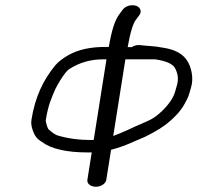

<svg xmlns="http://www.w3.org/2000/svg" viewBox="-20 -710 754 733"><path d="M385.8 -23.5 404 -138.1C433.2 -145.7 463.3 -156.4 495 -171.2L531.2 -186.5C579.6 -209.8 610.5 -230.7 631.9 -250.2C667.5 -282.7 678.6 -300.4 694.3 -331.4C702.5 -347.7 704 -359.6 709.3 -376.1C720.9 -412.3 709.3 -457.4 693.7 -479.4C678.3 -503.5 650.3 -519.3 610.9 -526.5C604.3 -527.4 599.5 -528.2 597.3 -528.7C572.5 -534.1 545.8 -533.9 517.1 -537.5C506.1 -538.9 495.3 -538 483.1 -530.1H467.4C476.9 -585.9 488.8 -621.7 498 -633.3C502.8 -639.8 506.6 -644.9 511.7 -651.8C522.6 -666.3 516 -682.1 500.1 -687.7C485.7 -692.8 464.1 -690 450.8 -675.9L450.2 -675.3L436.3 -656.6C418 -632.8 406.1 -593.1 395.4 -530.8H381.5C326.6 -530.8 278.6 -521 241.5 -499.7C221.2 -488.2 203.9 -475.4 191.1 -460.8C144.7 -404.2 113.7 -339.3 100 -252.3C98.1 -240.5 99.8 -228.1 104.2 -214.9C111.9 -191.9 120 -180.6 139.4 -168.5C175.4 -141.6 233.7 -128 316.4 -128C321.3 -128 324.8 -128.1 330.2 -128.2L313.6 -23.5C311.3 -8.5 326.6 3 346.2 3C366.8 3 383.6 -9.6 385.8 -23.5ZM458.7 -483.5H572.1C615 -477.4 637.3 -466.2 646.8 -452.3C660.1 -429.3 662.7 -405.8 654.3 -380.1C652.3 -373.9 650.3 -367 648.6 -360.4C642.1 -337.2 625.2 -311.5 596.7 -284.3C564.1 -254.8 557.4 -253.9 499.4 -228.6L462.6 -211.6C442.5 -202.8 427 -196.4 412.3 -190.9ZM326.6 -175.5C281.3 -175.5 237.6 -181.4 198.9 -193.2C189.3 -196.8 179.1 -203.5 164 -217.8C160.7 -223.5 153.8 -245.2 154.9 -252C164 -309.6 176.7 -335.7 190.9 -369.3C214.5 -414.9 234.8 -440.7 244.8 -446.4L245.8 -447L246.7 -447.7C284.8 -471.8 327 -483.5 374 -483.5H386.5L337.7 -175.7C334.7 -175.6 330.3 -175.5 326.6 -175.5Z"/></svg>

Font: MewTooHand
Style: BdWideIta
Weight: 400
Designer: Mew Too, Robert Jablonski
Version: Version 0.77